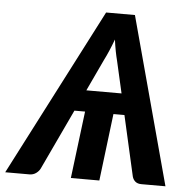

<svg xmlns="http://www.w3.org/2000/svg" viewBox="-96 -774 829 826"><g transform="rotate(5 318.5 -361.0)"><path d="M425.5 -381.5 394 -520Q389.5 -537 385 -560Q380.5 -583 377 -610Q367 -583 357 -559.8Q347 -536.5 338 -519L273.5 -381.5ZM648.5 0H544.5Q528 0 518.2 -8.2Q508.5 -16.5 505 -29.5L446 -290H398.5L363 0H240L276 -290H230L107.5 -29.5Q102 -18 89.8 -9Q77.5 0 61 0H-43.5L329 -722.5H453.5Z"/></g></svg>

Font: Lato 2
Style: Bold Italic
Weight: 700
Italic angle: -7°
Designer: Lukasz Dziedzic with Adam Twardoch and Botio Nikoltchev
Foundry: tyPoland Lukasz Dziedzic
Version: Version 2.015; 2015-08-06; http://www.latofonts.com/